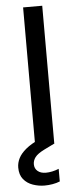

<svg xmlns="http://www.w3.org/2000/svg" viewBox="-72 -732 397 970"><g transform="rotate(-5 127.0 -247.0)"><path d="M84 0V-700H181V0ZM114 206Q84 206 55 196Q26 186 7.5 163.5Q-11 141 -11 104Q-11 80 0.5 57Q12 34 38.5 12Q65 -10 109 -30L155 -51L181 -1L128 25Q94 42 81.5 58.5Q69 75 69 94Q69 116 84.5 129Q100 142 126 142Q141 142 158 138.5Q175 135 192 128V192Q175 199 154.5 202.5Q134 206 114 206Z"/></g></svg>

Font: Envelope Sans Variable
Style: Regular
Weight: 500
Designer: Andreas Rasmussen / Norman Anderson
Foundry: mail.de GmbH
Version: Version 1.150